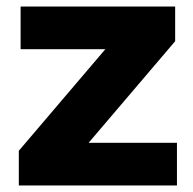

<svg xmlns="http://www.w3.org/2000/svg" viewBox="-20 -567 590 587"><path d="M37.5 0V-106L302 -416.5H43V-547H515.5V-441L251 -130.5H521V0Z"/></svg>

Font: Encode Sans SmExp
Style: Bold
Weight: 700
Width: 6
Designer: Multiple Designers
Foundry: Impallari Type
Version: Version 3.002; ttfautohint (v1.8.3) -l 8 -r 50 -G 200 -x 14 